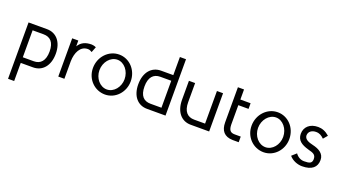

<svg xmlns="http://www.w3.org/2000/svg" viewBox="-67 -1358 3997 2241"><g transform="rotate(20 1931.0 -237.5)"><path d="M303 -475H73V225H149V0H301C418 0 497 -91 497 -240C497 -385 419 -475 303 -475ZM285 -70H149V-405H285C368 -405 420 -355 420 -240C420 -124 368 -70 285 -70Z M910 -471C891 -481 864 -485 854 -485C776 -485 725 -459 691 -403V-475H615V0H691V-218C693 -325 738 -420 830 -420C852 -420 865 -413 883 -402Z M1197 -485C1067 -485 961 -373 961 -233C961 -95 1067 11 1197 11C1325 11 1429 -99 1429 -236C1429 -377 1325 -485 1197 -485ZM1198 -421C1283 -421 1353 -335 1353 -235C1353 -136 1283 -52 1198 -52C1111 -52 1041 -136 1041 -235C1041 -335 1111 -421 1198 -421Z M1717 0H1947V-700H1871V-475H1719C1602 -475 1523 -384 1523 -235C1523 -90 1600 0 1717 0ZM1871 -405V-70H1735C1651 -70 1600 -120 1600 -236C1600 -351 1651 -405 1735 -405Z M2065 -475V-240C2065 -91 2143 0 2259 0H2489V-475H2413V-70H2277C2193 -70 2142 -124 2142 -238V-475Z M2628 -600V-164C2628 -63 2675 -2 2781 0H2856V-70H2780C2721 -70 2706 -103 2704 -163V-405H2831V-475H2704V-600Z M3167 -485C3037 -485 2931 -373 2931 -233C2931 -95 3037 11 3167 11C3295 11 3399 -99 3399 -236C3399 -377 3295 -485 3167 -485ZM3168 -421C3253 -421 3323 -335 3323 -235C3323 -136 3253 -52 3168 -52C3081 -52 3011 -136 3011 -235C3011 -335 3081 -421 3168 -421Z M3809 -427C3761 -469 3716 -485 3668 -485C3567 -485 3503 -427 3503 -340C3505 -261 3556 -224 3652 -197C3713 -181 3747 -170 3747 -112C3745 -63 3718 -52 3648 -52C3608 -52 3568 -72 3541 -111L3485 -61C3523 -14 3589 11 3645 11C3767 11 3825 -42 3825 -130V-132C3825 -211 3758 -248 3679 -266C3626 -278 3575 -297 3572 -344C3572 -394 3612 -422 3665 -422C3708 -422 3735 -404 3765 -375Z"/></g></svg>

Font: Mint Spirit
Style: Regular
Weight: 400
Designer: HARENDAL Hirwen
Foundry: Arkandis Digital Foundry.
Version: Version 1.004;FFEdit